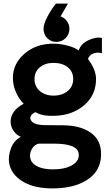

<svg xmlns="http://www.w3.org/2000/svg" viewBox="-20 -800 615 1068"><path d="M316.9 -709Q338.9 -701.2 352.5 -682.1Q366.2 -663.1 366.2 -640.1Q366.2 -609.4 345.2 -588.1Q324.2 -566.9 293 -566.9Q263.2 -566.9 242.7 -587.9Q222.2 -608.9 222.2 -640.1Q222.2 -666 243.7 -707Q265.1 -748 291 -779.8H357.9ZM283.2 248Q173.3 250 107.2 210Q41 169.9 30.8 106Q24.9 67.9 41 24.9Q57.1 -18.1 96.2 -39.1Q73.2 -46.9 56.2 -71Q39.1 -95.2 39.1 -123Q39.1 -184.1 111.8 -223.1Q86.9 -247.1 69.3 -285.6Q51.8 -324.2 51.8 -367.2Q51.8 -445.3 116 -501.2Q180.2 -557.1 277.8 -557.1Q313 -557.1 354.5 -546.6Q396 -536.1 418 -519Q429.2 -556.2 471.7 -576.2Q514.2 -596.2 546.9 -588.9V-503.9Q522.9 -510.7 500.5 -502.9Q478 -495.1 469.2 -472.2Q514.2 -413.1 514.2 -359.9Q514.2 -271 448 -214.6Q381.8 -158.2 283.2 -155.8Q215.3 -152.8 178.2 -175.8Q161.1 -169.9 153.6 -158.4Q146 -147 149.9 -136.2Q159.7 -105.5 228 -104L336.9 -103Q424.8 -101.1 479.5 -65.4Q534.2 -29.8 541 35.2Q550.8 134.3 480 189.7Q409.2 245.1 283.2 248ZM387.2 -360.8Q387.2 -401.9 356.7 -426Q326.2 -450.2 277.8 -450.2Q231 -450.2 201.4 -425.5Q171.9 -400.9 171.9 -359.9Q171.9 -318.8 201.9 -293.5Q231.9 -268.1 277.8 -268.1Q325.7 -268.1 356.4 -293.5Q387.2 -318.8 387.2 -360.8ZM418 58.1Q415 -1 279.8 -1H194.8Q172.9 4.9 159.9 24.4Q147 43.9 147 65.9Q147 102.1 181.4 122.1Q215.8 142.1 272.9 142.1Q340.8 142.1 380.9 119.1Q420.9 96.2 418 58.1Z"/></svg>

Font: Oakes Grotesk
Style: SemiBold
Weight: 600
Designer: Samuel Oakes
Foundry: Samuel Oakes
Version: Version 1.0 | wf-rip DC20170320